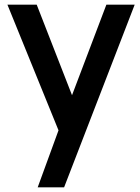

<svg xmlns="http://www.w3.org/2000/svg" viewBox="-20 -560 599 820"><path d="M141 240 245.2 -45.3 247 38.7 11.7 -540H136.8L303.8 -111.8H271.8L434.3 -540H555.2L253.8 240Z"/></svg>

Font: Vela Sans GX ExtLt
Style: Regular
Weight: 200
Designer: Principal design: Mikhail Sharanda - project Manrope.
Design modification: Ravid Balaliev
Foundry: Mikhail Sharanda
Version: Version 1.001